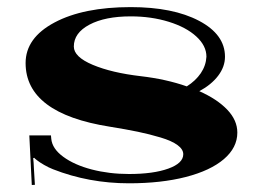

<svg xmlns="http://www.w3.org/2000/svg" viewBox="-20 -514 731 543"><path d="M62.9 -131.1H124.1L125 -121.5Q127.6 -93.5 158.9 -70.6Q190.1 -47.6 239.5 -34.7Q288.9 -21.9 344.8 -21.9Q413.9 -21.9 456.1 -37.2Q498.3 -52.4 498.3 -77.8Q498.3 -91.8 481.9 -103.8Q465.5 -115.8 434 -125.2Q402.5 -134.6 369.8 -141.4Q337 -148.2 291.1 -155.6Q52.4 -193.2 52.4 -335.7Q52.4 -406.9 134.2 -450.4Q215.9 -493.9 349.7 -493.9Q469.4 -493.9 542.8 -455.2Q616.3 -416.5 616.3 -353.6Q616.3 -325.2 597 -299.8Q577.8 -274.5 543.7 -256.1Q594 -233.8 622.6 -203.9Q651.2 -174 651.2 -139Q651.2 -96.6 613.2 -64Q575.2 -31.5 505.5 -13.5Q435.8 4.4 344.8 4.4Q231.2 4.4 129.8 -35.4Q117.6 -40.2 104.7 -47.6Q91.8 -55.1 84.6 -60.8Q77.4 -66.4 76.9 -67.7L73.9 -66.9Q75.2 -55.5 76 -35.8L78.7 8.7L69.9 9.2ZM508.3 -269.7Q533.2 -285.4 547.9 -307Q562.5 -328.7 563.8 -353.6Q563.8 -384.6 535.2 -410.8Q506.6 -437.1 457.2 -452.4Q407.8 -467.7 349.7 -467.7Q277.1 -467.7 233 -444.3Q188.8 -420.9 188.8 -382.4Q188.8 -353.1 242.4 -330.6Q295.9 -308.1 378.5 -298.5Q449.7 -290.2 508.3 -269.7Z"/></svg>

Font: Wabroye
Style: Medium
Weight: 500
Designer: gluk
Foundry: gluk
Version: Version 0.14